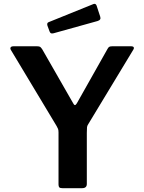

<svg xmlns="http://www.w3.org/2000/svg" viewBox="-20 -984 755 1004"><path d="M667 -742Q676 -742 679 -737Q682 -732 677 -724L441 -334Q436 -327 435 -318.5Q434 -310 434 -289V-22Q434 0 409 0H306Q294 0 290 -4.5Q286 -9 286 -19V-291Q286 -304 283.5 -310Q281 -316 276 -325L38 -721Q32 -730 35.5 -736Q39 -742 51 -742H174Q186 -742 190.5 -738.5Q195 -735 201 -726L362 -445Q367 -435 371.5 -434.5Q376 -434 382 -444L541 -726Q546 -736 551 -739Q556 -742 567 -742H667ZM485 -955 504 -897Q510 -880 490 -874L260 -810Q251 -808 246.5 -810Q242 -812 239 -820L228 -850Q224 -864 234 -868L469 -963Q480 -967 485 -955Z"/></svg>

Font: Libre Franklin SemiBold
Style: Regular
Weight: 600
Designer: Pablo Impallari, Rodrigo Fuenzalida, Nhung Nguyen
Foundry: Impallari Type
Version: Version 3.000